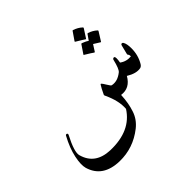

<svg xmlns="http://www.w3.org/2000/svg" viewBox="-211 -940 1414 1414"><g transform="rotate(-45 496.0 -233.5)"><path d="M893 -363Q896 -373 903 -373Q912 -373 916 -365Q929 -343 929 -297Q929 -225 894 -167Q884 -151 870 -148Q823 -139 761 -177Q715 -96 632 -108Q630 -65 623.5 -28.5Q617 8 606 40Q586 101 532 144Q419 233 279 230Q109 226 68 87Q57 47 72 -25Q87 -98 133 -183Q136 -189 142 -189Q148 -189 151 -185Q154 -180 151 -174Q88 -53 101 -11Q137 119 289 124Q496 130 585 -10Q591 -88 546 -184Q540 -194 543 -200Q554 -223 563 -240.5Q572 -258 579 -268Q583 -274 588 -269Q590 -267 596 -259Q602 -251 610 -237Q627 -208 634 -207Q686 -196 738 -238Q757 -254 775 -330Q776 -337 783 -340Q789 -343 794 -340Q804 -333 795 -282Q834 -253 884 -258Q884 -274 879 -279Q873 -285 875 -291ZM775 -601Q777 -604 782 -603Q800 -597 816 -588Q832 -579 846 -566Q850 -562 847 -558L804 -489Q802 -486 796 -491Q793 -493 781.5 -500Q770 -507 751 -519L719 -469Q717 -465 710 -470Q707 -473 691 -483Q675 -493 647 -510Q643 -513 646 -515L690 -580Q692 -583 697 -582Q710 -577 722 -571.5Q734 -566 745 -558ZM713 -694Q715 -698 720 -696Q738 -690 754 -681Q770 -672 784 -659Q788 -655 786 -651L742 -583Q740 -579 733 -585Q730 -587 714.5 -597Q699 -607 670 -624Q666 -627 669 -630Z"/></g></svg>

Font: Amiri Modified
Style: Regular
Weight: 400
Version: 0.117-H1